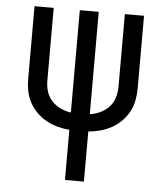

<svg xmlns="http://www.w3.org/2000/svg" viewBox="-53 -566 705 828"><g transform="rotate(5 300.0 -152.5)"><path d="M259 215V-2Q233 -4 207.5 -11Q182 -18 159 -30.5Q136 -43 117 -62Q98 -81 85.5 -104Q73 -127 68 -153Q63 -179 63 -205V-520H146V-205Q146 -181 153 -158Q160 -135 176 -118Q192 -101 213.5 -90.5Q235 -80 259 -77V-520H341V-77Q365 -80 386.5 -90.5Q408 -101 424 -118Q440 -135 447 -158Q454 -181 454 -205V-520H537V-205Q537 -179 532 -153Q527 -127 514.5 -104Q502 -81 483 -62Q464 -43 441 -30.5Q418 -18 392.5 -11Q367 -4 341 -2V215Z"/></g></svg>

Font: Iosevka SS04 Extended
Style: Regular
Weight: 400
Width: 7
Monospace: yes
Designer: Belleve Invis
Foundry: Belleve Invis
Version: Version 19.0.0; ttfautohint (v1.8.4)